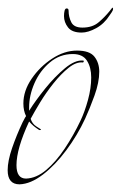

<svg xmlns="http://www.w3.org/2000/svg" viewBox="-22 -468 315 501"><path d="M29 13Q-2 13 -2 -24Q-2 -48 9.5 -81.5Q21 -115 37 -149Q39 -152 41 -156.5Q43 -161 46 -165Q39 -179 39 -198Q39 -231 60.5 -262.5Q82 -294 114 -315Q146 -336 179 -336Q212 -336 224.5 -320Q237 -304 237 -281Q237 -253 224.5 -218.5Q212 -184 200 -158Q180 -115 151 -76Q122 -37 90 -12.5Q58 12 29 13ZM46 -2Q73 -3 98.5 -24.5Q124 -46 147 -80.5Q170 -115 188 -153Q199 -176 207.5 -207Q216 -238 216 -266Q216 -292 205 -309.5Q194 -327 168 -327Q134 -327 108 -305Q82 -283 68 -251Q54 -219 54 -188V-179Q71 -206 96 -237Q121 -268 147.5 -290Q174 -312 195 -310Q197 -310 196.5 -307.5Q196 -305 194 -305Q177 -307 157 -291Q137 -275 117.5 -250.5Q98 -226 82.5 -200.5Q67 -175 58 -158Q62 -145 73 -138L84 -131Q86 -130 84 -129Q82 -128 80 -129Q72 -134 65.5 -139.5Q59 -145 54 -151Q21 -80 21 -37Q21 -2 46 -2ZM191 -383Q166 -383 155.5 -396.5Q145 -410 145 -426Q145 -434 146.5 -440Q148 -446 152 -446Q157 -446 157 -440Q157 -424 164 -410Q171 -396 193 -396Q219 -396 235 -409.5Q251 -423 264 -439Q271 -448 271 -448Q273 -448 273 -445Q273 -441 269.5 -436Q266 -431 264 -428Q250 -406 229 -394.5Q208 -383 191 -383Z"/></svg>

Font: Explora
Style: Regular
Weight: 400
Designer: Robert E. Leuschke
Foundry: Robert E. Leuschke
Version: Version 1.010